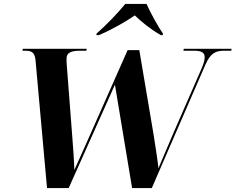

<svg xmlns="http://www.w3.org/2000/svg" viewBox="-20 -964 1207 984"><path d="M475 -792 474 -784H487C552 -811 629 -856 671 -885C702 -855 747 -817 804 -784H814L815 -792C790 -827 749 -903 731 -944H622C584 -897 525 -836 475 -792ZM162 -656 221 0H332L569 -530L657 0H758L1032 -631C1059 -693 1086 -704 1129 -704H1165L1167 -714H922L920 -704H976C1014 -704 1029 -693 1029 -671C1029 -655 1024 -639 1014 -615L866 -276C840 -217 808 -137 792 -102C788 -141 778 -206 767 -275L694 -707H634L419 -222C393 -162 377 -130 361 -93C360 -135 355 -208 350 -269L323 -620C321 -639 321 -653 321 -664C321 -696 348 -704 391 -704H422L425 -714H97L95 -704H108C141 -704 158 -697 162 -656Z"/></svg>

Font: Noto Serif Display
Style: Bold Italic
Weight: 700
Italic angle: -12°
Designer: Monotype Design Team
Foundry: Monotype Imaging Inc.
Version: Version 2.009